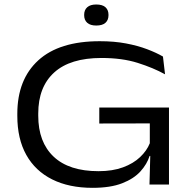

<svg xmlns="http://www.w3.org/2000/svg" viewBox="-20 -842 879 876"><path d="M402.5 15Q295 15 218 -23.5Q141 -62 100 -135.2Q59 -208.5 59 -313.5V-322.5Q59 -479.5 154.8 -566.8Q250.5 -654 435 -654Q501 -654 555 -643.8Q609 -633.5 651.2 -617.5Q693.5 -601.5 723.5 -584L733 -503Q679.5 -532.5 608.5 -555Q537.5 -577.5 443 -577.5Q300.5 -577.5 227.5 -511.5Q154.5 -445.5 154.5 -324V-314Q154.5 -193.5 224.8 -127.2Q295 -61 429.5 -61Q493.5 -61 541 -78.5Q588.5 -96 619.2 -125.2Q650 -154.5 663.5 -188.5V-310L676.5 -279L433 -278.5V-351.5H751V-130.5H662.5Q651 -93.5 620.8 -60Q590.5 -26.5 537.2 -5.8Q484 15 402.5 15ZM666 -147.5H751V0H662ZM419 -725.5Q392 -725.5 378 -738Q364 -750.5 364 -772.5V-774.5Q364 -796.5 378 -809Q392 -821.5 419 -821.5Q447.5 -821.5 461.2 -809Q475 -796.5 475 -774.5V-772.5Q475 -750.5 461.2 -738Q447.5 -725.5 419 -725.5Z"/></svg>

Font: Anek Latin Expanded
Style: Regular
Weight: 400
Width: 7
Designer: Yesha Goshar
Foundry: Ek Type
Version: Version 1.003